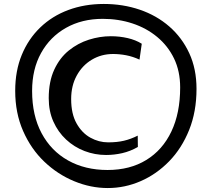

<svg xmlns="http://www.w3.org/2000/svg" viewBox="-20 -821 1070 970"><path d="M524.2 129Q438.2 129 354.8 94.5Q271.2 60 204 -4Q136.8 -68 96.8 -159Q56.8 -250 56.8 -362Q56.8 -463 89.9 -543.5Q123 -624 183.1 -682Q243.2 -740 325.2 -770.5Q407.2 -801 504.2 -801Q601.2 -801 686.2 -772Q771.2 -743 835.5 -687Q899.8 -631 936.2 -552Q972.8 -473 972.8 -372Q972.8 -257 935.6 -164.5Q898.5 -72 834.9 -6.5Q771.2 59 691.1 94Q611 129 524.2 129ZM523.2 37.8Q636.8 37.8 719.1 -12.8Q801.5 -63.2 845.9 -156.8Q890.2 -250.2 890.2 -379.2Q890.2 -461.2 859.4 -525.2Q828.5 -589.2 774.2 -634.2Q720 -679.2 649.4 -702.5Q578.8 -725.8 499.2 -725.8Q393.8 -725.8 313.2 -680.2Q232.8 -634.8 187.5 -553.1Q142.2 -471.5 142.2 -361.5Q142.2 -237.8 190.1 -148.1Q238 -58.5 323.9 -10.4Q409.8 37.8 523.2 37.8ZM515.8 -38Q459.2 -38 407 -58Q354.8 -78 314 -116Q273.2 -154 249.8 -206.5Q226.2 -259 226.2 -325Q226.2 -409 254 -469Q281.8 -529 327.8 -566Q373.8 -603 429.1 -620.5Q484.5 -638 539.8 -638Q584.5 -638 625.2 -628.5Q666 -619 696.2 -600L684.8 -519.8Q651.5 -535.2 617.5 -541.8Q583.5 -548.2 551.2 -548.2Q492.2 -548.2 444.1 -519.5Q396 -490.8 367.8 -439.5Q339.5 -388.2 339.5 -320.5Q339.5 -246 366.8 -197.5Q394 -149 436.8 -125.4Q479.5 -101.8 526.5 -101.8Q571.5 -101.8 606.2 -110Q641 -118.2 675.8 -135.8L676.5 -78.5Q638 -56.5 597.2 -47.2Q556.5 -38 515.8 -38Z"/></svg>

Font: Marhey Light
Style: Regular
Weight: 300
Designer: Nur Syamsi & Bustanul Arifin
Foundry: Namelatype
Version: Version 1.000